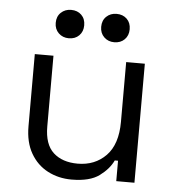

<svg xmlns="http://www.w3.org/2000/svg" viewBox="-51 -729 713 785"><g transform="rotate(5 306.0 -336.5)"><path d="M271 9.5Q217.5 9.5 173.2 -13.6Q129 -36.8 103.1 -81.9Q77.2 -127 77.2 -192.5V-488.5H153.8V-198Q153.8 -124.8 190.6 -91.1Q227.5 -57.5 290.5 -57.5Q361.2 -57.5 406.8 -104.2Q452.2 -151 452.2 -243.2V-488.5H528.8V0H454.2V-83.8H440.8Q424.2 -48.2 385.2 -19.4Q346.2 9.5 271 9.5ZM396.2 -565Q371.2 -565 354.5 -581.2Q337.8 -597.5 337.8 -623.2Q337.8 -649.8 354.5 -665.6Q371.2 -681.5 396.2 -681.5Q422.2 -681.5 438.5 -665.6Q454.8 -649.8 454.8 -623.2Q454.8 -597.5 438.5 -581.2Q422.2 -565 396.2 -565ZM209.8 -565Q184.8 -565 168 -581.2Q151.2 -597.5 151.2 -623.2Q151.2 -649.8 168 -665.6Q184.8 -681.5 209.8 -681.5Q235.8 -681.5 252 -665.6Q268.2 -649.8 268.2 -623.2Q268.2 -597.5 252 -581.2Q235.8 -565 209.8 -565Z"/></g></svg>

Font: Space Grotesk Variable Light
Style: Regular
Weight: 300
Designer: Florian Karsten
Foundry: Florian Karsten
Version: Version 2.000